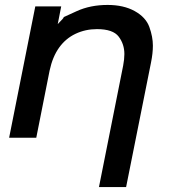

<svg xmlns="http://www.w3.org/2000/svg" viewBox="-20 -558 723 778"><path d="M416 -538Q481 -538 526 -513Q571 -488 585.2 -448.5Q599.5 -409 599.5 -373Q599.5 -342 592 -305L491 200H381L479 -292Q484 -318 484 -339Q484 -379 461 -409.5Q438 -440 373 -440Q326 -440 286 -421Q246 -402 219.5 -365Q193 -328 181 -272L127 0H17L123 -532H228L214 -460.5Q238.5 -485 238.5 -488Q238.5 -488 238 -488Q237.5 -488 236.5 -487.8Q235.5 -487.5 235.5 -487.5Q235.5 -487.5 235.5 -487.5Q235.5 -487.5 290.8 -512.8Q346 -538 416 -538Z"/></svg>

Font: Argentum Sans
Style: Italic
Weight: 400
Italic angle: -11.3099°
Designer: Julieta Ulanovsky, Owen Earl, Rasmus Andersson, Cristiano Sobral
Foundry: The Argentum Sans Project Authors
Version: Version 3.131; ttfautohint (v1.8.4.7-5d5b-dirty)